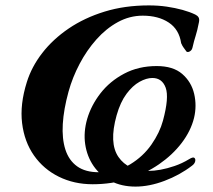

<svg xmlns="http://www.w3.org/2000/svg" viewBox="-20 -684 796 718"><path d="M486.8 13.8Q434.6 13.8 394.6 -6.9Q354.7 -27.5 330 -63.2Q305.4 -98.9 298.6 -144.6Q291.9 -190.4 306.1 -239.6Q321 -290.3 355.9 -335.3Q390.9 -380.3 444.4 -408.6Q497.9 -437 566 -437Q627.3 -437 661.5 -407.4Q695.7 -377.7 706.1 -333Q716.5 -288.3 705.6 -242.9Q693.5 -194.2 659.4 -149.4Q625.2 -104.6 574.6 -69.7Q524 -34.8 460.5 -14.9Q397 5 326.4 5Q257.1 5 200.1 -23.1Q143.1 -51.2 107.1 -102.5Q71.1 -153.8 62.6 -223.7Q54.1 -293.6 80.4 -377.1Q98.3 -434.5 138.1 -485.9Q177.9 -537.3 236.9 -577.4Q295.8 -617.4 371.2 -640.6Q446.6 -663.8 536.7 -663.8Q571.6 -663.8 603.4 -659.2Q635.2 -654.5 662.5 -647Q689.9 -639.4 710.2 -629.6Q718.5 -625.6 722.4 -619.3Q726.3 -612.9 724.1 -601.4Q717.5 -567.7 711.5 -549.6Q705.6 -531.5 699.7 -505.6Q698.5 -499.5 694.4 -495.4Q690.3 -491.3 685.7 -490Q681.1 -488.7 677.8 -490.7Q673.2 -497.2 667.5 -504.6Q661.9 -511.9 657.4 -522.6Q649.9 -574 611 -599.7Q572.1 -625.4 513.8 -625.4Q464.9 -625.4 421 -601.5Q377.1 -577.6 340.7 -536.7Q304.3 -495.8 277.7 -445.2Q251 -394.6 236.3 -341.3Q218.1 -275.3 214.8 -220.3Q211.5 -165.3 224.5 -124.7Q237.6 -84.1 268.4 -62Q299.1 -39.9 349.7 -39.9Q418 -39.9 466.7 -69.4Q515.4 -98.9 546.4 -143.5Q577.3 -188 589.4 -232.8Q612.9 -319.4 599.6 -355.9Q586.3 -392.4 549.8 -392.4Q527.6 -392.4 501.8 -378.1Q476 -363.8 453.1 -333.1Q430.1 -302.3 416.1 -252.8Q387 -149.2 423 -97Q459 -44.9 536.4 -44.9Q555.3 -44.9 580.2 -49.3Q605.1 -53.8 632.9 -63.3Q660.7 -72.7 687.2 -88.8Q701.9 -98 707 -93.6Q712 -89.2 709.8 -80.2Q707.6 -71.2 697.8 -64.2Q652.3 -29.2 595.2 -7.7Q538.1 13.8 486.8 13.8Z"/></svg>

Font: EB Garamond
Style: Italic
Weight: 400
Italic angle: -17.2°
Designer: Georg Duffner and Octavio Pardo
Foundry: Georg Duffner
Version: Version 1.001